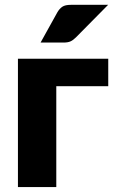

<svg xmlns="http://www.w3.org/2000/svg" viewBox="-20 -756 468 776"><path d="M417.5 -407.5H207.5V0H52.5V-518.5H417.5ZM417 -736.5 287 -605Q275.5 -593.5 265 -588.8Q254.5 -584 237 -584H144L212 -706.5Q220.5 -721 232 -728.8Q243.5 -736.5 267 -736.5Z"/></svg>

Font: Lato
Style: Regular
Weight: 900
Designer: Lukasz Dziedzic with Adam Twardoch and Botio Nikoltchev
Foundry: tyPoland Lukasz Dziedzic
Version: Version 2.010; 2014-09-01; http://www.latofonts.com/; ttfaut